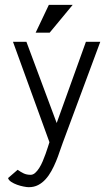

<svg xmlns="http://www.w3.org/2000/svg" viewBox="-20 -612 465 802"><path d="M184.1 -591.8H283.7L187.5 -475.6H128.9ZM398.9 -437.5 242.2 -15.6Q235.8 1 229.2 21Q222.7 41 214.1 61.8Q205.6 82.5 194.8 102.1Q184.1 121.6 170.4 136.7Q156.7 151.9 139.4 160.9Q122.1 169.9 100.1 169.9Q92.3 169.9 78.6 167.2Q64.9 164.6 51.3 159.7Q37.6 154.8 26.9 147.7Q16.1 140.6 13.7 131.8L53.7 97.2Q66.4 106.4 78.9 112.3Q91.3 118.2 107.9 118.2Q117.7 118.2 126.7 110.4Q135.7 102.5 143.8 89.8Q151.9 77.1 158.4 61.5Q165 45.9 170.4 30.8Q175.8 15.6 179.9 2.7Q184.1 -10.3 186.5 -18.1L34.2 -437.5H90.3L216.8 -98.1L338.9 -437.5Z"/></svg>

Font: AKL 022
Style: Regular
Weight: 400
Designer: AKL
Foundry: AKL
Version: Version 2.053;August 19, 2024;FontCreator 13.0.0.2675 64-bit